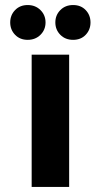

<svg xmlns="http://www.w3.org/2000/svg" viewBox="-20 -738 398 758"><path d="M89.3 -580.7Q58.9 -580.7 39.6 -600.6Q20.3 -620.6 20.3 -649.4Q20.3 -678.3 39.6 -698.2Q58.9 -718.1 89.3 -718.1Q119.7 -718.1 139.8 -698.2Q159.8 -678.3 159.8 -649.4Q159.8 -620.6 139.8 -600.6Q119.7 -580.7 89.3 -580.7ZM268.6 -580.7Q237.9 -580.7 218.2 -600.6Q198.5 -620.6 198.5 -649.4Q198.5 -678.3 218.2 -698.2Q237.9 -718.1 268.6 -718.1Q299.4 -718.1 318.3 -698.2Q337.3 -678.3 337.3 -649.4Q337.3 -620.6 318.3 -600.6Q299.4 -580.7 268.6 -580.7ZM105 0V-522.2H253V0Z"/></svg>

Font: TikTok Sans Light
Style: Regular
Weight: 300
Version: Version 4.000